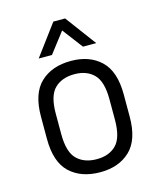

<svg xmlns="http://www.w3.org/2000/svg" viewBox="-108 -784 721 867"><g transform="rotate(-15 252.5 -350.0)"><path d="M59 -202V-306Q59 -414 112 -464Q165 -514 254 -514Q341 -514 393.5 -464Q446 -414 446 -306V-202Q446 -94 393.5 -44Q341 6 254 6Q165 6 112 -43.5Q59 -93 59 -202ZM378 -206V-302Q378 -385 344.5 -418.5Q311 -452 254 -452Q195 -452 161 -418.5Q127 -385 127 -302V-206Q127 -122 161 -88.5Q195 -55 254 -55Q311 -55 344.5 -88.5Q378 -122 378 -206ZM224 -706H279L386 -562H324L252 -657L179 -562H117Z"/></g></svg>

Font: D-DIN
Style: Regular
Weight: 400
Designer: Charles Nix
Foundry: Datto Inc.
Version: Version 1.00